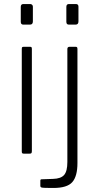

<svg xmlns="http://www.w3.org/2000/svg" viewBox="-20 -762 492 952"><path d="M143 -656V-729C143 -733 141.7 -736.2 139 -738.5C136.3 -740.8 133.3 -742 130 -742H96C87.3 -742 83 -737.3 83 -728V-654C83 -644.7 87 -640 95 -640H129C138.3 -640 143 -645.3 143 -656ZM138 -13V-519C138 -523.7 137.3 -526.7 136 -528C134.7 -529.3 132 -530 128 -530H98C94 -530 91.3 -529.3 90 -528C88.7 -526.7 88 -523.7 88 -519V-11C88 -6.3 88.8 -3.3 90.5 -2C92.2 -0.7 95.3 0 100 0H125C130.3 0 133.8 -0.8 135.5 -2.5C137.2 -4.2 138 -7.7 138 -13ZM369 -656V-729C369 -737.7 364.7 -742 356 -742H322C313.3 -742 309 -737.3 309 -728V-654C309 -644.7 313 -640 321 -640H355C364.3 -640 369 -645.3 369 -656ZM338.5 141C355.5 121.7 364 90 364 46V-519C364 -523 363.3 -525.8 362 -527.5C360.7 -529.2 358.3 -530 355 -530H325C317.7 -530 314 -526.3 314 -519V41C314 71.7 308.7 93.2 298 105.5C287.3 117.8 269 124.3 243 125L186 127C182 127 180 129.3 180 134V160C180 163.3 181.3 165.7 184 167C186.7 168.3 193.3 169.2 204 169.5C214.7 169.8 228.3 170 245 170C290.3 170 321.5 160.3 338.5 141Z"/></svg>

Font: Libre Franklin ExtraLight
Style: Regular
Weight: 275
Designer: Pablo Impallari, Rodrigo Fuenzalida
Foundry: Impallari Type
Version: Version 1.002; ttfautohint (v1.5)